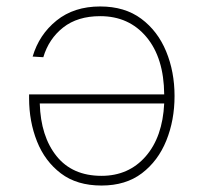

<svg xmlns="http://www.w3.org/2000/svg" viewBox="-20 -562 640 594"><path d="M290 -542Q366 -542 417 -504Q468 -466 494 -403Q520 -340 520 -265Q520 -190 494.5 -127Q469 -64 419 -26Q369 12 294 12Q218 12 168.5 -25.5Q119 -63 94.5 -124.5Q70 -186 70 -258V-270H488Q487 -383 433 -447.5Q379 -512 290 -512Q220 -512 175.5 -477Q131 -442 114 -385L81 -387Q101 -455 155 -498.5Q209 -542 290 -542ZM488 -242H103Q106 -140 155 -79Q204 -18 294 -18Q378 -18 430.5 -78Q483 -138 488 -242Z"/></svg>

Font: Geist Mono Thin
Style: Regular
Weight: 100
Monospace: yes
Designer: Basement.studio, Andrés Briganti, Mateo Zaragoza
Foundry: Basement.studio, Vercel, Andrés Briganti, Guido Ferreyra, Mateo Zaragoza
Version: Version 1.500; ttfautohint (v1.8.4.7-5d5b)